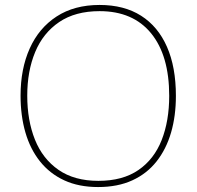

<svg xmlns="http://www.w3.org/2000/svg" viewBox="-20 -745 794 775"><path d="M690 -358Q690 -277 670.5 -210Q651 -143 612 -93.5Q573 -44 514 -17Q455 10 376 10Q298 10 239.5 -17Q181 -44 141.5 -93.5Q102 -143 82.5 -210.5Q63 -278 63 -359Q63 -467 100 -549.5Q137 -632 208.5 -678.5Q280 -725 382 -725Q481 -725 549.5 -681.5Q618 -638 654 -556Q690 -474 690 -358ZM90 -359Q90 -259 121 -181.5Q152 -104 216 -59.5Q280 -15 377 -15Q475 -15 538.5 -58.5Q602 -102 632.5 -179.5Q663 -257 663 -358Q663 -521 590 -610.5Q517 -700 382 -700Q284 -700 219 -656Q154 -612 122 -535Q90 -458 90 -359Z"/></svg>

Font: Noto Sans Thai Thin
Style: Regular
Weight: 250
Designer: Monotype Design Team
Foundry: Monotype Imaging Inc.
Version: Version 2.001